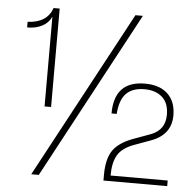

<svg xmlns="http://www.w3.org/2000/svg" viewBox="-51 -764 835 816"><g transform="rotate(5 366.0 -356.0)"><path d="M170.9 -292H143.1V-674.8Q130.4 -647.5 103.5 -633.8Q76.7 -620.1 43.9 -620.1H40V-644Q122.6 -647.5 145 -711.9H170.9ZM144 0H111.8L494.1 -711.9H525.9ZM691.9 0H419.9V-23.9Q419.9 -91.8 444.6 -128.4Q469.2 -165 532.2 -188L603 -213.9Q664.1 -236.8 664.1 -301.8Q664.1 -352.1 635.7 -377Q607.4 -401.9 560.1 -401.9Q509.3 -401.9 482.4 -374.5Q455.6 -347.2 451.2 -287.1H429.2Q429.2 -425.8 560.1 -425.8Q622.6 -425.8 657.2 -393.3Q691.9 -360.8 691.9 -301.8Q691.9 -219.2 606.9 -188L536.1 -162.1Q485.8 -143.6 467 -111.3Q448.2 -79.1 448.2 -23.9H691.9Z"/></g></svg>

Font: Creato Display Thin
Style: Regular
Weight: 265
Version: Version 1.000